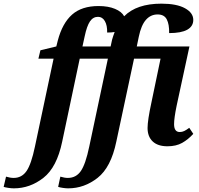

<svg xmlns="http://www.w3.org/2000/svg" viewBox="-151 -790 1091 1050"><path d="M884 -91 906 -58Q878 -27 845 -8.5Q812 10 765 10Q712 10 684 -16.5Q656 -43 656 -90Q656 -132 677 -229L727 -469H582L485 -15Q456 125 383 182.5Q310 240 222 240Q209 240 192.5 237.5Q176 235 167 232L179 176Q202 183 220 183Q265 183 291 145.5Q317 108 337 12L439 -469H285L189 -15Q160 125 86.5 182.5Q13 240 -75 240Q-88 240 -105 237.5Q-122 235 -131 232L-118 176Q-95 183 -76 183Q-32 183 -6 145.5Q20 108 40 12L142 -469H59L70 -515L157 -536L165 -568Q190 -663 243 -710Q296 -757 388 -757Q441 -757 478 -741.5Q515 -726 528 -701Q596 -770 732 -770Q815 -770 860.5 -745Q906 -720 906 -681Q906 -646 873 -627.5Q840 -609 774 -609Q775 -657 761 -684Q747 -711 711 -711Q673 -711 647 -681.5Q621 -652 608 -589L597 -536H885L815 -212Q801 -144 801 -111Q801 -68 832 -68Q845 -68 856.5 -73.5Q868 -79 884 -91ZM462 -573Q467 -591 476 -615Q458 -612 435 -612Q436 -651 422.5 -674.5Q409 -698 385 -698Q358 -698 341 -673Q324 -648 312 -591L300 -536H454Z"/></svg>

Font: Noto Serif Narrow
Style: Bold Italic
Weight: 700
Width: 4
Italic angle: -12°
Designer: Monotype Design Team
Foundry: Monotype Imaging Inc.
Version: Version 1.001